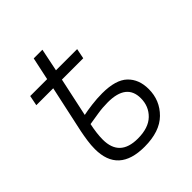

<svg xmlns="http://www.w3.org/2000/svg" viewBox="-182 -762 891 891"><g transform="rotate(-45 263.0 -317.0)"><path d="M256 10Q356 10 407.5 -41Q459 -92 459 -166Q459 -230 420 -267.5Q381 -305 292 -305Q258 -305 222.5 -300.5Q187 -296 164 -291L205 -482H345L355 -532H216L239 -644H182L158 -532H47L37 -482H148L98 -251Q93 -226 89 -198.5Q85 -171 85 -146Q85 10 256 10ZM261 -39Q142 -39 142 -151Q142 -190 153 -242Q179 -246 212.5 -251.5Q246 -257 281 -257Q403 -257 403 -162Q403 -109 367 -74Q331 -39 261 -39Z"/></g></svg>

Font: Noto Sans UI Light
Style: Italic
Weight: 300
Italic angle: -12°
Designer: Monotype Design Team
Foundry: Monotype Imaging Inc.
Version: Version 1.901